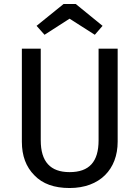

<svg xmlns="http://www.w3.org/2000/svg" viewBox="-20 -934 702 966"><path d="M330 -840 457 -759 496 -804 361 -914H300L164 -804L204 -759ZM572 -689H476V-228C476 -120 429 -68 330 -68C233 -68 185 -121 185 -228V-689H90V-221C90 -150 111 -94 153 -52C194 -9 253 12 330 12C483 12 572 -83 572 -221Z"/></svg>

Font: Fira Sans
Style: Regular
Weight: 400
Designer: Carrois Corporate & Edenspiekermann AG
Foundry: Carrois Corporate GbR & Edenspiekermann AG
Version: Version 4.203